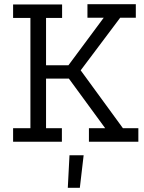

<svg xmlns="http://www.w3.org/2000/svg" viewBox="-20 -671 681 909"><path d="M358 218H301L309 64H376ZM401 0V-64H478L306 -299H198V-64H273V0H42V-64H124V-586H42V-650H274V-586H198V-362H304L471 -587H394V-651H623V-587H549L362 -338L562 -64H635V0Z"/></svg>

Font: Zilla Slab Regular
Style: Regular
Weight: 400
Designer: Typotheque.com
Foundry: Typotheque type foundry
Version: Version 1.0; 2017